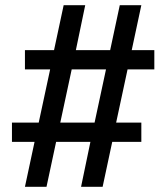

<svg xmlns="http://www.w3.org/2000/svg" viewBox="-20 -737 640 739"><path d="M76 -18 113 -191H26V-265H129L173 -470H76V-544H188L225 -717H308L272 -544H404L441 -717H524L487 -544H574V-470H471L427 -265H524V-191H412L375 -18H292L328 -191H196L159 -18ZM212 -265H344L388 -470H256Z"/></svg>

Font: Zed Sans Extended
Style: Regular
Weight: 400
Width: 7
Designer: Belleve Invis
Foundry: Belleve Invis
Version: Version 1.0.0; ttfautohint (v1.8.4)